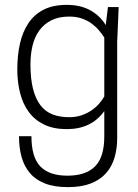

<svg xmlns="http://www.w3.org/2000/svg" viewBox="-20 -559 568 788"><path d="M259 209Q203 209 164.5 194Q126 179 102.5 151Q79 123 68.5 85Q58 47 58 0H109Q109 86 145.5 124Q182 162 257 162Q332 162 370 124Q408 86 408 1V-103Q355 -29 254 -29Q200 -29 161.5 -47.5Q123 -66 98.5 -99Q74 -132 62.5 -177Q51 -222 51 -274Q51 -332 62 -380.5Q73 -429 97 -464.5Q121 -500 159.5 -519.5Q198 -539 254 -539Q311 -539 351 -516.5Q391 -494 414 -456L423 -530H467L462 -410Q462 -405 461.5 -400Q461 -395 461 -390V7Q461 51 450 88Q439 125 415 152Q391 179 352.5 194Q314 209 259 209ZM264 -78Q290 -78 312 -85Q334 -92 352.5 -104Q371 -116 385 -131.5Q399 -147 408 -163V-405Q399 -419 386.5 -434Q374 -449 356.5 -462Q339 -475 316 -483Q293 -491 264 -491Q221 -491 190.5 -475.5Q160 -460 141 -433.5Q122 -407 113.5 -371.5Q105 -336 105 -295Q105 -236 115.5 -194.5Q126 -153 146 -127Q166 -101 195.5 -89.5Q225 -78 264 -78Z"/></svg>

Font: Tanohe Sans Light
Style: Regular
Weight: 300
Designer: Village Type and Design LLC & Cristiano Sobral
Foundry: Cooper Hewitt Smithsonian Design Museum
Version: Version 1.00;September 29, 2021;FontCreator 13.0.0.2655 64-b